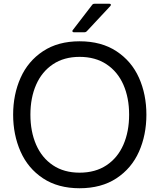

<svg xmlns="http://www.w3.org/2000/svg" viewBox="-20 -993 851 1023"><path d="M50 -382Q50 -489 89.5 -578Q129 -667 209 -720Q289 -773 404 -773Q520 -773 600.5 -720Q681 -667 720.5 -578.5Q760 -490 760 -382Q760 -274 720.5 -185Q681 -96 600.5 -43Q520 10 404 10Q289 10 209 -43Q129 -96 89.5 -185.5Q50 -275 50 -382ZM668 -382Q668 -472 637.5 -541.5Q607 -611 547.5 -650.5Q488 -690 404 -690Q321 -690 262 -650.5Q203 -611 172.5 -541.5Q142 -472 142 -382Q142 -292 172.5 -222Q203 -152 262 -112.5Q321 -73 404 -73Q488 -73 547.5 -112.5Q607 -152 637.5 -222Q668 -292 668 -382ZM374 -821Q368 -821 366 -825Q364 -829 368 -833L471 -967Q475 -973 484 -973H563Q569 -973 570.5 -969.5Q572 -966 568 -961L442 -826Q437 -821 430 -821Z"/></svg>

Font: Open Sauce Two
Style: Regular
Weight: 400
Designer: Alfredo Marco Pradil
Foundry: Creative Sauce Fz LLC
Version: Version 1.477